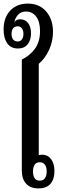

<svg xmlns="http://www.w3.org/2000/svg" viewBox="-29 -1039 346 1065"><path d="M184 6Q140 6 116 -20Q92 -46 92 -93V-709Q135 -729 164 -767.5Q193 -806 193 -867Q193 -919 171.5 -947Q150 -975 116 -975Q87 -975 71 -957Q55 -939 51 -918L50 -916Q56 -924 64 -928Q72 -932 83 -932Q111 -932 127 -911Q143 -890 143 -854Q143 -817 124.5 -793.5Q106 -770 71 -770Q31 -770 11 -799Q-9 -828 -9 -875Q-9 -941 27.5 -980Q64 -1019 125 -1019Q190 -1019 227.5 -975Q265 -931 265 -863Q265 -810 243 -762Q221 -714 186 -685V-179Q189 -179 195 -180Q201 -181 207 -181Q237 -180 255 -155.5Q273 -131 273 -90Q273 -45 251 -19.5Q229 6 184 6ZM69 -809Q84 -809 92.5 -820.5Q101 -832 101 -851Q101 -870 92.5 -881.5Q84 -893 69 -893Q52 -893 43.5 -881.5Q35 -870 35 -851Q35 -832 43.5 -820.5Q52 -809 69 -809ZM192 -37Q211 -37 220.5 -51Q230 -65 230 -88Q230 -111 220.5 -125Q211 -139 192 -139Q172 -139 163 -125Q154 -111 154 -88Q154 -65 163 -51Q172 -37 192 -37Z"/></svg>

Font: Noto Serif Thai ExtraCondensed Medium
Style: Regular
Weight: 500
Width: 2
Designer: Monotype Design Team
Foundry: Monotype Imaging Inc.
Version: Version 2.002; ttfautohint (v1.8.4.7-5d5b)